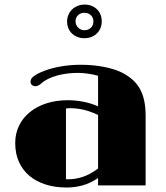

<svg xmlns="http://www.w3.org/2000/svg" viewBox="-20 -815 728 844"><path d="M351.1 -647Q335 -647 321 -652.3Q307.1 -657.7 296.9 -667.2Q286.6 -676.8 280.8 -690.4Q274.9 -704.1 274.9 -721.2Q274.9 -736.3 280.8 -750Q286.6 -763.7 296.9 -773.4Q307.1 -783.2 321.3 -789.1Q335.4 -794.9 351.6 -794.9Q368.2 -794.9 382.1 -789.6Q396 -784.2 406 -774.4Q416 -764.6 421.6 -751.2Q427.2 -737.8 427.2 -721.2Q427.2 -704.6 421.4 -690.9Q415.5 -677.2 405.3 -667.5Q395 -657.7 381.1 -652.3Q367.2 -647 351.1 -647ZM351.1 -682.1Q367.7 -682.1 379.2 -692.6Q390.6 -703.1 390.6 -721.2Q390.6 -737.3 379.6 -748Q368.7 -758.8 351.1 -758.8Q334 -758.8 323 -748Q312 -737.3 312 -721.2Q312 -712.9 315.2 -705.8Q318.4 -698.7 323.7 -693.4Q329.1 -688 336.2 -685.1Q343.3 -682.1 351.1 -682.1ZM46.9 -186.5Q46.9 -227.1 63.2 -261.5Q79.6 -295.9 109.9 -321Q140.1 -346.2 183.1 -360.4Q226.1 -374.5 279.3 -374.5Q311.5 -374.5 345.7 -367.9Q379.9 -361.3 411.1 -347.7V-481.9Q390.6 -487.8 367.2 -491.2Q343.8 -494.6 321.8 -494.6Q298.8 -494.6 275.4 -491.7Q252 -488.8 231 -482.9Q210 -477.1 192.1 -468.5Q174.3 -460 162.1 -448.7Q155.3 -442.4 148.4 -439.2Q141.6 -436 136.2 -436Q126 -436 120.1 -441.7Q114.3 -447.3 114.3 -455.6Q114.3 -460.9 116.7 -466.6Q119.1 -472.2 126 -478Q132.8 -483.9 144.5 -490.2Q156.2 -496.6 175.3 -503.9Q209.5 -516.6 250 -523.4Q290.5 -530.3 335 -530.3Q388.2 -530.3 435.5 -521.2Q482.9 -512.2 514.6 -496.6Q541 -483.4 560.8 -466.3Q580.6 -449.2 593.8 -426.5Q606.9 -403.8 613.5 -374.3Q620.1 -344.7 620.1 -306.2V0H411.1V-32.2Q377.4 -9.8 343.3 -0.2Q309.1 9.3 272.5 9.3Q222.7 9.3 181.4 -3.7Q140.1 -16.6 110.1 -41.5Q80.1 -66.4 63.5 -102.8Q46.9 -139.2 46.9 -186.5ZM270 -27.3Q272.5 -26.9 275.4 -26.9Q278.3 -26.9 281.2 -26.9Q312 -26.9 344.7 -37.8Q377.4 -48.8 411.1 -74.2V-309.6Q378.9 -325.2 348.4 -332.3Q317.9 -339.4 288.6 -339.4Q278.8 -339.4 270 -337.9Z"/></svg>

Font: Limelight
Style: Regular
Weight: 400
Designer: Nicole Fally with help from Eben Sorkin
Foundry: Nicole Fally with help from Eben Sorkin
Version: Version 1.002